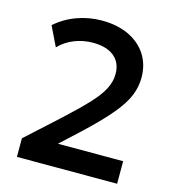

<svg xmlns="http://www.w3.org/2000/svg" viewBox="-107 -804 806 893"><g transform="rotate(15 296.0 -357.5)"><path d="M56 0V-89.5L206.5 -226.5Q277.5 -291.5 320 -336.8Q362.5 -382 381 -418.2Q399.5 -454.5 399.5 -491Q399.5 -545 363.2 -574.8Q327 -604.5 261 -604.5Q215 -604.5 172.8 -588Q130.5 -571.5 99 -539L53 -633.5Q97.5 -673 155 -694Q212.5 -715 274.5 -715Q349 -715 404.2 -689Q459.5 -663 490 -615.8Q520.5 -568.5 520.5 -505Q520.5 -462 503.5 -419.5Q486.5 -377 442.8 -324Q399 -271 319 -196L224.5 -108.5H538.5V0Z"/></g></svg>

Font: Geologica EX Med
Style: Regular
Weight: 500
Designer: Sindre Bremnes, Frode Helland
Foundry: Monokrom Skriftforlag AS
Version: Version 1.010;gftools[0.9.28]